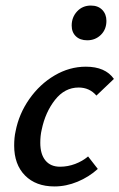

<svg xmlns="http://www.w3.org/2000/svg" viewBox="-20 -665 430 691"><path d="M263 -350Q213 -350 178 -305.5Q143 -261 130 -198Q125 -177 125 -151Q125 -110 143.5 -87.5Q162 -65 196 -65Q224 -65 250.5 -75Q277 -85 297 -102L332 -57Q300 -28 259 -11Q218 6 176 6Q109 6 70 -33.5Q31 -73 31 -141Q31 -170 36 -192Q48 -255 85.5 -308.5Q123 -362 176.5 -393.5Q230 -425 289 -425Q359 -425 390 -381L327 -321Q302 -350 263 -350ZM238 -573Q238 -603 257.5 -624Q277 -645 307 -645Q333 -645 348 -629.5Q363 -614 363 -590Q363 -559 343 -539.5Q323 -520 294 -520Q268 -520 253 -534.5Q238 -549 238 -573Z"/></svg>

Font: Ysabeau Semibold
Style: Italic
Weight: 600
Italic angle: -12°
Designer: Christian Thalmann (Catharsis Fonts)
Version: Version 0.003